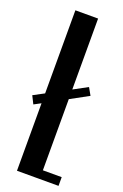

<svg xmlns="http://www.w3.org/2000/svg" viewBox="-142 -743 505 786"><g transform="rotate(20 110.0 -349.5)"><path d="M142 -699V-390L203 -423L221 -391L142 -348V-38H224V0H43V-294L13 -278L-4 -312L43 -337V-699Z"/></g></svg>

Font: Moniqa ExtBd Cond Paragraph
Style: Regular
Weight: 800
Width: 3
Designer: Rajesh Rajput
Foundry: Rajesh Rajput
Version: Version 1.000